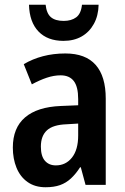

<svg xmlns="http://www.w3.org/2000/svg" viewBox="-20 -778 527 808"><path d="M255 -553Q340 -553 382.5 -505Q425 -457 425 -363V0H340L320 -74H317Q299 -46 278.5 -27Q258 -8 232.5 1Q207 10 172 10Q127 10 96 -12Q65 -34 49.5 -72Q34 -110 34 -157Q34 -240 85.5 -284Q137 -328 236 -332L309 -335V-361Q309 -413 290.5 -437Q272 -461 235 -461Q207 -461 177 -451Q147 -441 114 -423L80 -508Q117 -530 161 -541.5Q205 -553 255 -553ZM260 -255Q203 -253 177.5 -229.5Q152 -206 152 -161Q152 -121 169 -101.5Q186 -82 215 -82Q257 -82 283 -115Q309 -148 309 -208V-258ZM395 -758Q394 -712 375 -677.5Q356 -643 323.5 -624.5Q291 -606 247 -606Q180 -606 142 -645.5Q104 -685 102 -758H172Q176 -721 194.5 -705.5Q213 -690 248 -690Q280 -690 300.5 -705Q321 -720 325 -758Z"/></svg>

Font: Noto Sans Khmer Condensed SemiBold
Style: Regular
Weight: 600
Width: 3
Designer: Danh Hong and the Monotype Design Team
Foundry: Monotype Imaging Inc.
Version: Version 2.004